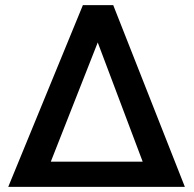

<svg xmlns="http://www.w3.org/2000/svg" viewBox="-20 -731 758 751"><path d="M304.2 -710.9H422.9L703.1 0H12.2ZM178.7 -98.6H538.1L362.3 -564.9Z"/></svg>

Font: Vazir Medium FD-UI
Style: Medium-FD-UI
Weight: 500
Designer: Saber Rastikerdar
Foundry: Saber Rastikerdar
Version: Version 30.1.0